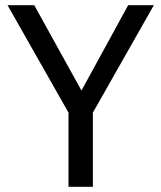

<svg xmlns="http://www.w3.org/2000/svg" viewBox="-20 -720 622 740"><path d="M244 0V-286L9 -700H112L294 -371L474 -700H573L338 -286V0Z"/></svg>

Font: Hedvig Letters Sans
Style: Regular
Weight: 400
Designer: Alexander Örn & Tor Weibull
Foundry: Kanon Foundry
Version: Version 1.000; ttfautohint (v1.8.4.7-5d5b)